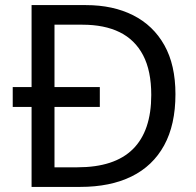

<svg xmlns="http://www.w3.org/2000/svg" viewBox="-20 -800 770 754"><path d="M317 -780Q424 -780 503 -740Q582 -700 625.5 -622.5Q669 -545 669 -430Q669 -310 624.5 -229Q580 -148 496.5 -107Q413 -66 295 -66H104V-380H30V-458H104V-780ZM304 -703H194V-458H372V-380H194V-143H284Q430 -143 502 -214.5Q574 -286 574 -427Q574 -522 542 -583Q510 -644 450 -673.5Q390 -703 304 -703Z"/></svg>

Font: Noto Sans Malayalam UI
Style: Regular
Weight: 400
Designer: Jelle Bosma - Monotype Design Team
Foundry: Monotype Imaging Inc.
Version: Version 2.104